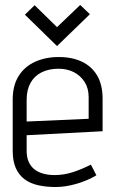

<svg xmlns="http://www.w3.org/2000/svg" viewBox="-20 -739 462 771"><path d="M341 -682 302 -719 209 -630 119 -718 80 -680 209 -554ZM87 -134V-196L392 -212V-342Q392 -398 370.5 -435Q349 -472 309.5 -491Q270 -510 216 -510Q163 -510 121 -491Q79 -472 55 -434Q31 -396 31 -339V-134Q31 -92 43.5 -64Q56 -36 79 -19Q102 -2 134 5Q166 12 204 12Q242 12 286 -0.5Q330 -13 367 -35L345 -78Q308 -59 272 -47.5Q236 -36 199 -36Q175 -36 154.5 -41.5Q134 -47 119 -58.5Q104 -70 95.5 -88.5Q87 -107 87 -134ZM336 -349V-262L87 -251V-338Q87 -378 102.5 -406Q118 -434 147 -448.5Q176 -463 215 -463Q250 -463 277 -449Q304 -435 320 -409.5Q336 -384 336 -349Z"/></svg>

Font: Advent Pro
Style: Regular
Weight: 400
Designer: VivaRado, Andreas Kalpakidis
Foundry: VivaRado, Andreas Kalpakidis
Version: Version 3.000